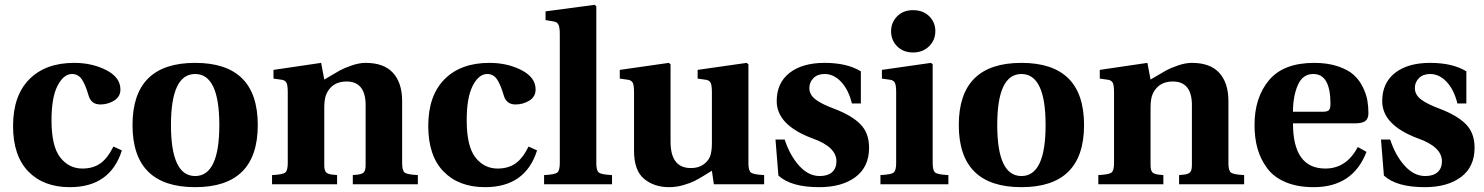

<svg xmlns="http://www.w3.org/2000/svg" viewBox="-20 -762 6139 794"><path d="M34 -241Q34 -367 102 -435Q169 -502 287 -502Q361 -502 419.5 -472Q478 -442 478 -392Q478 -362 452 -346Q426 -330 395 -330Q358 -330 347 -365Q333 -413 318 -434.5Q303 -456 278 -456Q243 -456 218 -407.5Q193 -359 193 -265Q193 -157 229 -111Q265 -65 321 -65Q364 -65 394 -85.5Q424 -106 449 -156L484 -140Q436 12 269 12Q160 12 97 -53Q34 -118 34 -241Z M787 12Q528 12 528 -245Q528 -502 787 -502Q1046 -502 1046 -245Q1046 12 787 12ZM787 -456Q687 -456 687 -245Q687 -34 787 -34Q887 -34 887 -245Q887 -456 787 -456Z M1105 0V-38Q1148 -40 1159 -48Q1170 -56 1170 -87V-381Q1170 -410 1164.5 -420Q1159 -430 1146 -432L1111 -437V-473L1308 -502L1321 -433Q1368 -461 1385 -470.5Q1402 -480 1433.5 -491Q1465 -502 1492 -502Q1567 -502 1604.5 -461.5Q1642 -421 1643 -348V-87Q1643 -56 1654 -48Q1665 -40 1708 -38V0H1439V-38L1460 -40Q1477 -42 1484.5 -49.5Q1492 -57 1492 -80V-334Q1489 -425 1413 -425Q1355 -425 1331 -376Q1321 -356 1321 -317V-80Q1321 -57 1328.5 -49.5Q1336 -42 1353 -40L1374 -38V0Z M1751 -241Q1751 -367 1819 -435Q1886 -502 2004 -502Q2078 -502 2136.5 -472Q2195 -442 2195 -392Q2195 -362 2169 -346Q2143 -330 2112 -330Q2075 -330 2064 -365Q2050 -413 2035 -434.5Q2020 -456 1995 -456Q1960 -456 1935 -407.5Q1910 -359 1910 -265Q1910 -157 1946 -111Q1982 -65 2038 -65Q2081 -65 2111 -85.5Q2141 -106 2166 -156L2201 -140Q2153 12 1986 12Q1877 12 1814 -53Q1751 -118 1751 -241Z M2230 0V-38Q2273 -40 2284 -48Q2295 -56 2295 -87V-621Q2295 -649 2289.5 -660Q2284 -671 2271 -673L2236 -679V-715L2439 -742L2446 -736V-87Q2446 -56 2457 -48Q2468 -40 2511 -38V0Z M2543 -437V-473L2746 -502L2753 -496V-176Q2753 -67 2837 -67Q2868 -67 2888 -81Q2908 -95 2916 -114Q2924 -134 2924 -170V-381Q2924 -410 2918.5 -420Q2913 -430 2900 -432L2865 -437V-473L3068 -502L3075 -496V-87Q3075 -56 3086 -48Q3097 -40 3140 -38V0H2932L2924 -56Q2918 -52 2892.5 -36.5Q2867 -21 2851 -13Q2835 -5 2806 3.5Q2777 12 2747 12Q2685 12 2643.5 -22.5Q2602 -57 2602 -138V-381Q2602 -410 2596.5 -420Q2591 -430 2578 -432Z M3187 -185H3225Q3246 -120 3284.5 -77Q3323 -34 3370 -34Q3403 -34 3421 -50Q3439 -66 3439 -95Q3439 -155 3339 -190Q3192 -245 3192 -344Q3192 -419 3245 -460.5Q3298 -502 3390 -502Q3483 -502 3540 -467V-334H3503Q3489 -391 3458.5 -423.5Q3428 -456 3390 -456Q3361 -456 3344 -439Q3327 -422 3327 -398Q3327 -370 3353 -350.5Q3379 -331 3428 -313Q3502 -285 3538 -248.5Q3574 -212 3574 -151Q3574 -72 3518 -30Q3462 12 3368 12Q3251 12 3199 -36Z M3665 -633Q3665 -669 3690 -694.5Q3715 -720 3756 -720Q3797 -720 3822.5 -695Q3848 -670 3848 -633Q3848 -596 3822 -570.5Q3796 -545 3756 -545Q3715 -545 3690 -570.5Q3665 -596 3665 -633ZM3621 0V-38Q3664 -40 3675 -48Q3686 -56 3686 -87V-381Q3686 -410 3680.5 -420Q3675 -430 3662 -432L3627 -437V-473L3830 -502L3837 -496V-87Q3837 -56 3848 -48Q3859 -40 3902 -38V0Z M4204 12Q3945 12 3945 -245Q3945 -502 4204 -502Q4463 -502 4463 -245Q4463 12 4204 12ZM4204 -456Q4104 -456 4104 -245Q4104 -34 4204 -34Q4304 -34 4304 -245Q4304 -456 4204 -456Z M4522 0V-38Q4565 -40 4576 -48Q4587 -56 4587 -87V-381Q4587 -410 4581.5 -420Q4576 -430 4563 -432L4528 -437V-473L4725 -502L4738 -433Q4785 -461 4802 -470.5Q4819 -480 4850.5 -491Q4882 -502 4909 -502Q4984 -502 5021.5 -461.5Q5059 -421 5060 -348V-87Q5060 -56 5071 -48Q5082 -40 5125 -38V0H4856V-38L4877 -40Q4894 -42 4901.5 -49.5Q4909 -57 4909 -80V-334Q4906 -425 4830 -425Q4772 -425 4748 -376Q4738 -356 4738 -317V-80Q4738 -57 4745.5 -49.5Q4753 -42 4770 -40L4791 -38V0Z M5168 -245Q5168 -359 5228 -430.5Q5288 -502 5415 -502Q5470 -502 5512 -488Q5554 -474 5577.5 -453Q5601 -432 5615.5 -402.5Q5630 -373 5634.5 -347.5Q5639 -322 5639 -294Q5639 -271 5626 -261.5Q5613 -252 5585 -252H5327Q5327 -65 5461 -65Q5548 -65 5595 -154L5631 -134Q5575 12 5413 12Q5346 12 5297 -8.5Q5248 -29 5220.5 -66Q5193 -103 5180.5 -147Q5168 -191 5168 -245ZM5327 -300H5451Q5469 -300 5475.5 -306.5Q5482 -313 5482 -333Q5482 -456 5411 -456Q5367 -456 5347 -410Q5327 -364 5327 -300Z M5691 -185H5729Q5750 -120 5788.5 -77Q5827 -34 5874 -34Q5907 -34 5925 -50Q5943 -66 5943 -95Q5943 -155 5843 -190Q5696 -245 5696 -344Q5696 -419 5749 -460.5Q5802 -502 5894 -502Q5987 -502 6044 -467V-334H6007Q5993 -391 5962.5 -423.5Q5932 -456 5894 -456Q5865 -456 5848 -439Q5831 -422 5831 -398Q5831 -370 5857 -350.5Q5883 -331 5932 -313Q6006 -285 6042 -248.5Q6078 -212 6078 -151Q6078 -72 6022 -30Q5966 12 5872 12Q5755 12 5703 -36Z"/></svg>

Font: Heuristica
Style: Bold
Weight: 700
Version: Version 1.0.2